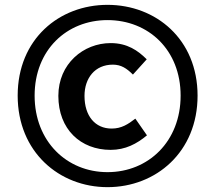

<svg xmlns="http://www.w3.org/2000/svg" viewBox="-20 -763 889 793"><path d="M424 10C624 10 796 -135 796 -368C796 -601 624 -743 424 -743C225 -743 53 -602 53 -368C53 -135 225 10 424 10ZM424 -52C256 -52 123 -179 123 -368C123 -557 256 -680 424 -680C593 -680 726 -557 726 -368C726 -179 593 -52 424 -52ZM437 -144C498 -144 545 -169 587 -204L539 -273C509 -250 482 -232 441 -232C373 -232 329 -284 329 -367C329 -440 372 -496 446 -496C480 -496 503 -481 529 -455L586 -518C550 -554 506 -585 437 -585C325 -585 221 -500 221 -367C221 -229 313 -144 437 -144Z"/></svg>

Font: Noto Sans Japanese Bold
Style: Bold
Weight: 700
Designer: Ryoko NISHIZUKA (kana & ideographs); Paul D. Hunt (Latin, Greek & Cyrillic); Wenlong ZHANG (bopomofo); Sandoll Communica
Foundry: Adobe Systems Incorporated
Version: Version 1.000;PS 1;hotconv 1.0.78;makeotf.lib2.5.61930